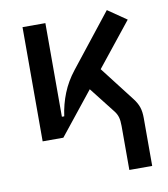

<svg xmlns="http://www.w3.org/2000/svg" viewBox="-81 -596 748 857"><g transform="rotate(-10 293.0 -167.0)"><path d="M170.9 0 152.3 -93.3H191.4Q198.7 -147 218.3 -195.8Q237.8 -244.6 272.5 -288.6L460.9 -527.3L545.4 -469.2ZM77.1 0V-517.6H180.7V-52.2L170.9 0ZM436 192.9V-5.9Q436 -30.8 431.6 -46.1Q427.2 -61.5 416.5 -75.2L296.4 -228.5L369.1 -296.9L509.8 -114.7Q525.9 -93.8 532.7 -73.7Q539.6 -53.7 539.6 -24.4V192.9Z"/></g></svg>

Font: Cascadia Code
Style: Regular
Weight: 400
Monospace: yes
Designer: Aaron Bell
Foundry: Saja Typeworks
Version: Version 2106.017